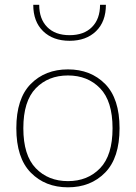

<svg xmlns="http://www.w3.org/2000/svg" viewBox="-20 -778 568 803"><path d="M264.2 -462.4Q346.7 -462.4 398.7 -408.7Q450.7 -355 450.7 -241.7Q450.7 -128.4 398.7 -74.5Q346.7 -20.5 264.2 -20.5Q181.6 -20.5 129.6 -74.5Q77.6 -128.4 77.6 -241.7Q77.6 -355 129.6 -408.7Q181.6 -462.4 264.2 -462.4ZM264.2 -487.8Q168.9 -487.8 108.6 -426.8Q48.3 -365.7 48.3 -241.7Q48.3 -117.7 108.6 -56.2Q168.9 5.4 264.2 5.4Q359.4 5.4 419.7 -56.2Q480 -117.7 480 -241.7Q480 -365.7 419.7 -426.8Q359.4 -487.8 264.2 -487.8ZM422.9 -757.8H398.4Q398.4 -698.7 364.7 -664.8Q331.1 -630.9 271 -630.9Q210.9 -630.9 177.5 -664.8Q144 -698.7 144 -757.8H119.1Q119.1 -687.5 160.4 -647.5Q201.7 -607.4 271 -607.4Q340.3 -607.4 381.6 -647.5Q422.9 -687.5 422.9 -757.8Z"/></svg>

Font: Estedad VF
Style: Regular
Weight: 100
Designer: Amin Abedi
Version: Version 7.3